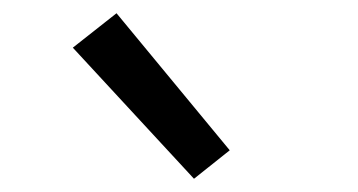

<svg xmlns="http://www.w3.org/2000/svg" viewBox="-20 -806 540 290"><path d="M273 -536 90 -734 156 -786 327 -579Z"/></svg>

Font: Iosevka SS01
Style: Regular
Weight: 400
Monospace: yes
Designer: Belleve Invis
Foundry: Belleve Invis
Version: 2.3.3; ttfautohint (v1.8.3)